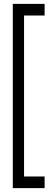

<svg xmlns="http://www.w3.org/2000/svg" viewBox="-20 -760 261 990"><path d="M104 150H210V210H46V-740H210V-680H104Z"/></svg>

Font: Georama Condensed
Style: Regular
Weight: 400
Width: 3
Designer: Jean-Baptiste Levee
Foundry: Production Type
Version: Version 1.000